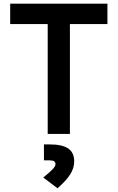

<svg xmlns="http://www.w3.org/2000/svg" viewBox="-20 -713 626 1022"><path d="M233.9 0V-585H34.2V-693.4H551.8V-585H352.1V0ZM286.1 289.1 210.4 231.9Q246.1 203.1 260.7 187.3Q275.4 171.4 275.4 160.6Q275.4 140.6 245.6 140.6H213.9V55.7H244.6Q311.5 55.7 343.3 77.6Q375 99.6 375 146Q375 181.6 353.8 215.1Q332.5 248.5 286.1 289.1Z"/></svg>

Font: Cascadia Code SemiBold
Style: Regular
Weight: 600
Monospace: yes
Designer: Aaron Bell
Foundry: Saja Typeworks
Version: Version 2404.023; ttfautohint (v1.8.4)